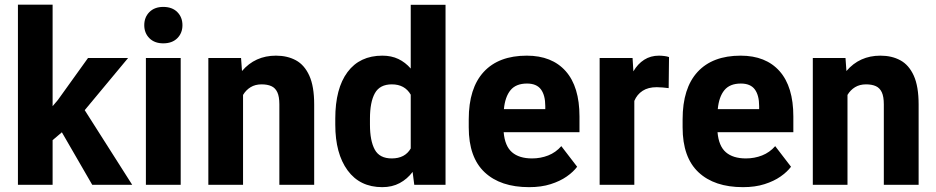

<svg xmlns="http://www.w3.org/2000/svg" viewBox="-20 -770 3902 800"><path d="M364.3 0 237.8 -218.8 199.2 -186V0H54.7V-750.5H199.2V-327.6L221.2 -353.5L346.7 -528.3H513.7L333 -311L530.8 0Z M660.2 -741.2Q697.3 -741.2 718.8 -719.7Q740.2 -698.2 740.2 -665Q740.2 -632.3 718.8 -610.8Q697.3 -589.4 660.2 -589.4Q624 -589.4 602.5 -610.8Q581.1 -632.3 581.1 -665Q581.1 -698.2 602.5 -719.7Q624 -741.2 660.2 -741.2ZM732.9 0H587.9V-528.3H732.9Z M1129.9 -538.1Q1177.2 -538.1 1212.9 -518.8Q1248.5 -499.5 1268.8 -454.8Q1289.1 -410.2 1289.1 -334.5V0H1144V-335Q1144 -367.7 1135.5 -385.7Q1127 -403.8 1110.6 -411.1Q1094.2 -418.5 1069.8 -418.5Q1043.5 -418.5 1024.2 -406.7Q1004.9 -395 992.7 -374.5V0H848.1V-528.3H984.4L988.3 -474.1Q1043 -538.1 1129.9 -538.1Z M1691.4 -750H1836.4V0H1706.1L1699.2 -53.7Q1676.8 -23.9 1645.3 -7.1Q1613.8 9.8 1572.8 9.8Q1479.5 9.8 1428.2 -60.3Q1377 -130.4 1377 -250.5V-275.9Q1377 -401.4 1428 -469.7Q1479 -538.1 1573.2 -538.1Q1610.8 -538.1 1639.9 -524.2Q1668.9 -510.3 1691.4 -484.4ZM1612.3 -109.9Q1667.5 -109.9 1691.4 -151.4V-375.5Q1666.5 -418.5 1612.8 -418.5Q1562.5 -418.5 1542 -381.6Q1521.5 -344.7 1521.5 -275.9V-250.5Q1521.5 -183.6 1541.5 -146.7Q1561.5 -109.9 1612.3 -109.9Z M2394.5 -284.7V-219.2H2078.6Q2083.5 -161.6 2113.3 -135.7Q2143.1 -109.9 2196.8 -109.9Q2232.4 -109.9 2264.2 -122.3Q2295.9 -134.8 2318.8 -161.1L2384.8 -75.2Q2368.7 -53.7 2341.1 -34.4Q2313.5 -15.1 2274.4 -2.7Q2235.4 9.8 2184.6 9.8Q2065.4 9.8 1999.3 -52.2Q1933.1 -114.3 1933.1 -239.3V-272.9Q1933.1 -402.8 1995.6 -470.5Q2058.1 -538.1 2174.8 -538.1Q2279.8 -538.1 2337.2 -473.4Q2394.5 -408.7 2394.5 -284.7ZM2252 -315.4V-328.1Q2252 -373 2233.9 -397.5Q2215.8 -421.9 2175.8 -421.9Q2129.9 -421.9 2107.2 -394.3Q2084.5 -366.7 2079.6 -315.4Z M2725.6 -538.1Q2735.8 -538.1 2747.8 -536.6Q2759.8 -535.2 2767.6 -532.2L2766.1 -402.8Q2754.9 -404.3 2741.2 -405.5Q2727.5 -406.7 2716.3 -406.7Q2680.7 -406.7 2657.5 -391.6Q2634.3 -376.5 2623 -349.6V0H2478.5V-528.3H2615.7L2619.1 -472.7Q2637.2 -503.9 2664.1 -521Q2690.9 -538.1 2725.6 -538.1Z M3285.6 -284.7V-219.2H2969.7Q2974.6 -161.6 3004.4 -135.7Q3034.2 -109.9 3087.9 -109.9Q3123.5 -109.9 3155.3 -122.3Q3187 -134.8 3210 -161.1L3275.9 -75.2Q3259.8 -53.7 3232.2 -34.4Q3204.6 -15.1 3165.5 -2.7Q3126.5 9.8 3075.7 9.8Q2956.5 9.8 2890.4 -52.2Q2824.2 -114.3 2824.2 -239.3V-272.9Q2824.2 -402.8 2886.7 -470.5Q2949.2 -538.1 3065.9 -538.1Q3170.9 -538.1 3228.3 -473.4Q3285.6 -408.7 3285.6 -284.7ZM3143.1 -315.4V-328.1Q3143.1 -373 3125 -397.5Q3106.9 -421.9 3066.9 -421.9Q3021 -421.9 2998.3 -394.3Q2975.6 -366.7 2970.7 -315.4Z M3648.4 -538.1Q3695.8 -538.1 3731.4 -518.8Q3767.1 -499.5 3787.4 -454.8Q3807.6 -410.2 3807.6 -334.5V0H3662.6V-335Q3662.6 -367.7 3654.1 -385.7Q3645.5 -403.8 3629.2 -411.1Q3612.8 -418.5 3588.4 -418.5Q3562 -418.5 3542.7 -406.7Q3523.4 -395 3511.2 -374.5V0H3366.7V-528.3H3502.9L3506.8 -474.1Q3561.5 -538.1 3648.4 -538.1Z"/></svg>

Font: Robert Sans Black
Style: Regular
Weight: 900
Designer: Christian Robertson (extended by Adam Twardoch)
Foundry: Google
Version: Version 12.135;April 2, 2019;FontCreator 11.5.0.2425 64-bit;